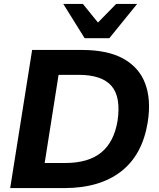

<svg xmlns="http://www.w3.org/2000/svg" viewBox="-20 -960 811 980"><path d="M32 0 144 -705H399Q530 -705 610.5 -660Q691 -615 721.5 -532.5Q752 -450 734 -336Q707 -169 597.5 -84.5Q488 0 308 0ZM208 -128H312Q431 -128 496.5 -181.5Q562 -235 580 -343Q598 -465 549 -521.5Q500 -578 381 -578H279ZM412 -765 303 -940H403L480 -845L573 -940H680L538 -765Z"/></svg>

Font: Mulish ExtraLight ExtraBold
Style: Italic
Weight: 800
Italic angle: -9°
Version: Version 3.603